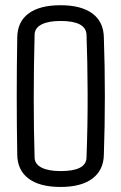

<svg xmlns="http://www.w3.org/2000/svg" viewBox="-20 -724 474 750"><path d="M216.8 6.3Q134.8 6.3 91.3 -26.6Q47.9 -59.6 47.4 -120.1Q45.4 -231 45.4 -348.9Q45.4 -466.8 47.4 -577.1Q47.9 -638.7 91.3 -671.1Q134.8 -703.6 216.8 -703.6Q297.4 -703.6 341.1 -671.1Q384.8 -638.7 385.7 -577.1Q389.6 -466.8 389.6 -348.4Q389.6 -230 385.7 -120.1Q384.8 -59.6 341.1 -26.6Q297.4 6.3 216.8 6.3ZM216.8 -55.7Q316.4 -55.7 317.9 -107.9Q322.8 -236.8 322.3 -361.6Q321.8 -486.3 317.9 -589.4Q314.9 -642.1 216.8 -642.1Q169.4 -642.1 142.8 -628.7Q116.2 -615.2 115.2 -589.4Q111.8 -463.4 111.8 -338.9Q111.8 -214.4 115.2 -107.9Q116.2 -82.5 142.8 -69.1Q169.4 -55.7 216.8 -55.7Z"/></svg>

Font: Agdasima
Style: Regular
Weight: 400
Width: 3
Designer: The DocRepair Project, Patric King
Foundry: Google
Version: Version 2.002